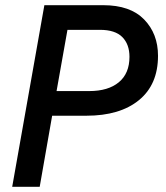

<svg xmlns="http://www.w3.org/2000/svg" viewBox="-20 -720 640 740"><path d="M27 0 151 -700H378Q482 -700 535.5 -645Q589 -590 589 -505Q589 -394 515.5 -334Q442 -274 313 -274H181L133 0ZM198 -369H324Q397 -369 438 -403Q479 -437 479 -501Q479 -549 451.5 -577Q424 -605 365 -605H240Z"/></svg>

Font: DM Mono Medium
Style: Italic
Weight: 500
Italic angle: -10°
Designer: Colophon Foundry
Foundry: Colophon Foundry
Version: Version 1.000; ttfautohint (v1.8.2.53-6de2)